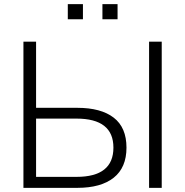

<svg xmlns="http://www.w3.org/2000/svg" viewBox="-20 -906 893 926"><path d="M93 0ZM93 0V-705H154V-386H353Q467 -386 528.5 -338.5Q590 -291 590 -194Q590 -98 528.5 -49Q467 0 353 0ZM699 0V-705H760V0ZM154 -53H349Q527 -53 527 -194Q527 -334 349 -334H154ZM474 -813V-886H547V-813ZM307 -813V-886H380V-813Z"/></svg>

Font: Winston Light
Style: Regular
Weight: 300
Designer: Original fonts by Vernon Adams / Changes by Cristiano Sobral
Foundry: Original fonts by Vernon Adams / Changes by Cristiano Sobral
Version: Version 2.503;July 17, 2020;FontCreator 13.0.0.2655 64-bit